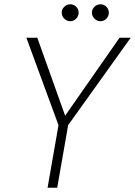

<svg xmlns="http://www.w3.org/2000/svg" viewBox="-20 -876 630 896"><path d="M202 0 253 -292 103 -700H154L284 -336L538 -700H590L298 -292L247 0ZM308 -777Q292 -777 280 -789Q268 -801 268 -817Q268 -833 280 -844.5Q292 -856 308 -856Q324 -856 335.5 -844.5Q347 -833 347 -817Q347 -801 335.5 -789Q324 -777 308 -777ZM449 -777Q433 -777 421 -789Q409 -801 409 -817Q409 -833 421 -844.5Q433 -856 449 -856Q465 -856 476.5 -844.5Q488 -833 488 -817Q488 -801 476.5 -789Q465 -777 449 -777Z"/></svg>

Font: DM Sans 16pt ExtraLight
Style: Italic
Weight: 250
Italic angle: -10°
Version: Version 4.004;gftools[0.9.30]